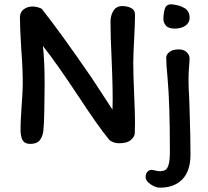

<svg xmlns="http://www.w3.org/2000/svg" viewBox="-20 -662 962 886"><path d="M855 -580Q855 -557 835.5 -543.5Q816 -530 787 -530Q757 -530 745.5 -544Q734 -558 734 -573Q734 -602 741 -622.5Q748 -643 772 -642Q807 -639 831 -625Q855 -611 855 -580ZM544 -634Q567 -634 585 -625Q603 -616 603 -595Q603 -554 599 -480Q595 -408 595 -373Q595 -318 599 -226Q603 -138 603 -97Q603 -64 602 -48Q602 -32 584.5 -16.5Q567 -1 531 -1Q512 -1 498.5 -7.5Q485 -14 480 -22Q433 -79 343 -216Q242 -369 178 -450Q186 -378 186 -274Q186 -228 184.5 -154.5Q183 -81 180 -58Q176 -29 162.5 -13.5Q149 2 120 2Q98 2 87.5 -10.5Q77 -23 75 -54Q74 -95 80 -177Q81 -190 83 -222Q85 -254 85 -279Q85 -348 78 -437Q72 -535 72 -582Q72 -606 89.5 -619Q107 -632 130 -632Q150 -632 172 -622Q258 -514 405 -300L499 -156Q500 -172 500 -201Q500 -252 498 -311Q496 -370 495 -391Q490 -488 490 -562Q490 -591 503.5 -612.5Q517 -634 544 -634ZM855 -392Q855 -383 853 -361Q850 -328 850 -295Q850 -253 853 -212Q855 -170 855 -151Q859 -27 859 51Q859 127 821.5 165.5Q784 204 718 204Q698 204 675 188.5Q652 173 652 155Q652 140 660 131Q668 122 679 122Q686 122 697.5 125Q709 128 715 128Q732 128 742 123Q752 118 758 98Q764 78 764 36Q764 -185 753 -305Q747 -365 747 -396Q747 -410 761.5 -422Q776 -434 805 -434Q829 -434 842 -420.5Q855 -407 855 -392Z"/></svg>

Font: Itim
Style: Regular
Weight: 400
Designer: Suppakit Chalermlarp
Version: Version 1.002g